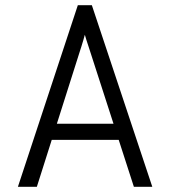

<svg xmlns="http://www.w3.org/2000/svg" viewBox="-20 -720 656 740"><path d="M49 0 280 -700H334L567 0H496L327 -523Q325.5 -528 321.2 -540.8Q317 -553.5 312.8 -566.5Q308.5 -579.5 307 -586Q305.5 -579.5 301.5 -566.5Q297.5 -553.5 293.8 -541Q290 -528.5 288 -523L122 0ZM155 -181 176 -243H439L460 -181Z"/></svg>

Font: Overpass Mono Light Light
Style: Regular
Weight: 300
Monospace: yes
Version: Version 4.000